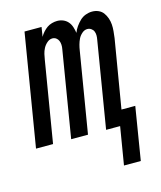

<svg xmlns="http://www.w3.org/2000/svg" viewBox="-115 -606 722 860"><g transform="rotate(-15 246.0 -176.5)"><path d="M353 175 382 0H317L383 -400Q385 -410 385 -420Q385 -430 381.5 -438.5Q378 -447 370 -452.5Q362 -458 352 -458Q339 -458 327.5 -448Q316 -438 310 -425.5Q304 -413 300.5 -400Q297 -387 295 -374L233 0H155L221 -400Q223 -410 222.5 -420Q222 -430 218.5 -438.5Q215 -447 207.5 -452.5Q200 -458 190 -458Q177 -458 165.5 -448Q154 -438 147.5 -425.5Q141 -413 138 -400Q135 -387 133 -374L71 0H-8L78 -520H157L150 -476Q156 -487 165 -497Q174 -507 184 -514Q194 -521 206.5 -524.5Q219 -528 231 -528Q246 -528 259 -522.5Q272 -517 281 -506.5Q290 -496 294.5 -482Q299 -468 301 -454Q306 -468 315.5 -481.5Q325 -495 336.5 -506Q348 -517 363 -522.5Q378 -528 393 -528Q409 -528 422.5 -522Q436 -516 444.5 -504.5Q453 -493 458 -478.5Q463 -464 464 -449Q465 -434 463.5 -418.5Q462 -403 460 -387L407 -70H471L431 175Z"/></g></svg>

Font: Iosevka Curly
Style: Italic
Weight: 400
Italic angle: -9°
Monospace: yes
Designer: Belleve Invis
Foundry: Belleve Invis
Version: Version 22.1.2; ttfautohint (v1.8.4)